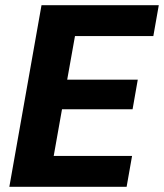

<svg xmlns="http://www.w3.org/2000/svg" viewBox="-20 -720 632 740"><path d="M16 0 140 -700H592L571 -581H269L239 -413H511L491 -299H219L187 -119H489L468 0Z"/></svg>

Font: DM Sans 28pt Black
Style: Italic
Weight: 900
Italic angle: -10°
Version: Version 4.004;gftools[0.9.30]